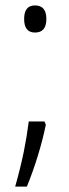

<svg xmlns="http://www.w3.org/2000/svg" viewBox="-20 -558 255 708"><path d="M69 -488Q69 -538 109 -538Q151 -538 151 -488Q151 -438 109 -438Q69 -438 69 -488ZM144 -110 149 -98Q138 -44 119.5 16.5Q101 77 79 130H36Q56 59 67.5 2.5Q79 -54 86 -110Z"/></svg>

Font: Noto Sans Khmer Condensed Light
Style: Regular
Weight: 300
Width: 3
Designer: Danh Hong and the Monotype Design Team
Foundry: Monotype Imaging Inc.
Version: Version 2.004; ttfautohint (v1.8.4.7-5d5b)